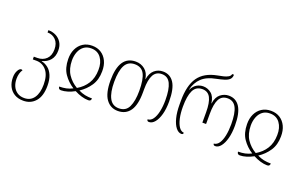

<svg xmlns="http://www.w3.org/2000/svg" viewBox="-110 -1275 3201 2029"><g transform="rotate(20 1490.5 -260.0)"><path d="M233 250Q174 250 132.5 225Q91 200 69 156Q47 112 47 55Q47 10 64.5 -22.5Q82 -55 102 -55Q109 -55 117 -50Q88 -8 88 56Q88 102 104.5 139Q121 176 153.5 198Q186 220 233 220Q303 220 341 166Q379 112 379 16Q379 -88 334 -141.5Q289 -195 220 -195H180V-226H218Q281 -226 320 -264Q359 -302 359 -373Q359 -441 321.5 -478.5Q284 -516 229 -516V-542Q277 -542 316 -522Q355 -502 378 -465Q401 -428 401 -375Q401 -309 367 -267.5Q333 -226 275 -212V-209Q314 -201 347.5 -175Q381 -149 401 -102Q421 -55 421 15Q421 130 369 190Q317 250 233 250Z M571 10Q541 10 540 -21Q582 -21 617.5 -28.5Q653 -36 688 -54Q620 -97 575.5 -162Q531 -227 530 -327Q529 -391 552.5 -440.5Q576 -490 619.5 -518Q663 -546 722 -546Q781 -546 823.5 -518.5Q866 -491 889.5 -442Q913 -393 912 -327Q912 -232 867.5 -165.5Q823 -99 755 -55Q792 -36 829 -28.5Q866 -21 909 -21Q908 -6 901 2Q894 10 877 10Q842 10 801 -2Q760 -14 721 -35Q683 -14 643.5 -2Q604 10 571 10ZM721 -71Q790 -111 829.5 -174Q869 -237 870 -327Q872 -409 833 -462.5Q794 -516 721 -516Q672 -516 639 -491Q606 -466 589 -423Q572 -380 572 -327Q573 -233 614 -171Q655 -109 721 -71Z M1209 10Q1125 10 1076 -58Q1027 -126 1027 -267Q1027 -546 1212 -546Q1271 -546 1315 -510.5Q1359 -475 1369 -406H1371Q1382 -476 1422.5 -511Q1463 -546 1518 -546Q1599 -546 1642.5 -479Q1686 -412 1686 -268Q1686 -186 1669 -124.5Q1652 -63 1623 -28Q1594 7 1559 7Q1536 7 1536 -15Q1571 -16 1595 -50Q1619 -84 1631.5 -141Q1644 -198 1644 -269Q1644 -391 1614 -453.5Q1584 -516 1516 -516Q1452 -516 1422.5 -462Q1393 -408 1393 -300V-267Q1393 -125 1345.5 -57.5Q1298 10 1209 10ZM1209 -20Q1288 -20 1319.5 -86.5Q1351 -153 1351 -267Q1351 -395 1319.5 -455.5Q1288 -516 1212 -516Q1136 -516 1102.5 -453Q1069 -390 1069 -267Q1069 -148 1103 -84Q1137 -20 1209 -20Z M1924 8Q1890 8 1861.5 -27.5Q1833 -63 1816.5 -127Q1800 -191 1800 -278V-320Q1800 -492 1864 -584Q1928 -676 2071 -703Q2105 -709 2136 -716.5Q2167 -724 2188 -736.5Q2209 -749 2213 -770H2233Q2233 -737 2214.5 -718Q2196 -699 2160 -687.5Q2124 -676 2070 -665Q1969 -646 1914.5 -594.5Q1860 -543 1840 -460H1843Q1866 -506 1900 -525Q1934 -544 1971 -544Q2022 -544 2062.5 -511Q2103 -478 2112 -404H2114Q2124 -477 2166 -510.5Q2208 -544 2259 -544Q2341 -544 2384 -475.5Q2427 -407 2427 -268Q2427 -186 2410.5 -124.5Q2394 -63 2366 -28Q2338 7 2304 7Q2282 7 2281 -13Q2316 -16 2339 -50Q2362 -84 2373.5 -140.5Q2385 -197 2385 -268Q2385 -392 2354.5 -452.5Q2324 -513 2257 -513Q2191 -513 2162.5 -458.5Q2134 -404 2134 -296V-180H2092V-296Q2092 -405 2064 -459Q2036 -513 1972 -513Q1901 -513 1871 -450.5Q1841 -388 1841 -268Q1841 -196 1853.5 -139Q1866 -82 1889 -48.5Q1912 -15 1945 -12Q1944 8 1924 8Z M2582 10Q2552 10 2551 -21Q2593 -21 2628.5 -28.5Q2664 -36 2699 -54Q2631 -97 2586.5 -162Q2542 -227 2541 -327Q2540 -391 2563.5 -440.5Q2587 -490 2630.5 -518Q2674 -546 2733 -546Q2792 -546 2834.5 -518.5Q2877 -491 2900.5 -442Q2924 -393 2923 -327Q2923 -232 2878.5 -165.5Q2834 -99 2766 -55Q2803 -36 2840 -28.5Q2877 -21 2920 -21Q2919 -6 2912 2Q2905 10 2888 10Q2853 10 2812 -2Q2771 -14 2732 -35Q2694 -14 2654.5 -2Q2615 10 2582 10ZM2732 -71Q2801 -111 2840.5 -174Q2880 -237 2881 -327Q2883 -409 2844 -462.5Q2805 -516 2732 -516Q2683 -516 2650 -491Q2617 -466 2600 -423Q2583 -380 2583 -327Q2584 -233 2625 -171Q2666 -109 2732 -71Z"/></g></svg>

Font: Noto Serif Georgian SemiCondensed ExtraLight
Style: Regular
Weight: 200
Width: 4
Designer: Monotype Design Team, Akaki Razmadze
Foundry: Google LLC
Version: Version 2.003; ttfautohint (v1.8.4.7-5d5b)